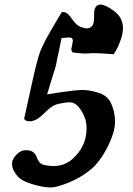

<svg xmlns="http://www.w3.org/2000/svg" viewBox="-20 -576 587 850"><path d="M188.5 -158.2Q309.6 -177.7 343.3 -177.7Q377 -177.7 415.5 -165.5Q454.1 -153.3 469.7 -123Q489.3 -83 489.3 -36.6Q489.3 9.8 455.1 76.7Q420.9 143.6 377.9 177.7Q335 211.9 282.7 232.9Q230.5 253.9 204.6 253.9Q178.7 253.9 142.1 244.6Q105.5 235.4 81.5 222.7Q57.6 210 42 181.6Q33.2 167 33.2 148.4Q33.2 129.9 52.2 109.4Q71.3 88.9 93.8 88.9Q116.2 88.9 127 97.7Q137.7 106.4 141.6 117.2Q152.3 149.4 174.8 154.3Q199.2 159.2 216.8 159.2Q265.6 159.2 300.8 127.9Q363.3 72.3 363.3 -7.8Q363.3 -60.5 327.1 -103.5Q310.5 -123 289.6 -123Q268.6 -123 238.8 -116.2Q209 -109.4 176.8 -75.7Q144.5 -42 116.2 -39.1H110.4Q91.8 -39.1 86.9 -50.8L111.3 -161.1Q142.6 -306.6 157.2 -346.2Q171.9 -385.7 226.6 -477.5L252.9 -521.5Q255.9 -522.5 261.7 -522.5Q278.3 -522.5 298.3 -492.7Q318.4 -462.9 337.9 -456.5Q357.4 -450.2 362.3 -450.2Q396.5 -450.2 396.5 -495.1V-512.7Q396.5 -555.7 424.8 -555.7Q446.3 -555.7 485.4 -526.9Q524.4 -498 524.4 -450.2Q524.4 -427.7 514.2 -398.9Q503.9 -370.1 494.1 -353.5L483.4 -335.9Q422.9 -340.8 392.6 -340.8L356.4 -338.9Q340.8 -338.9 301.8 -343.8Q295.9 -349.6 295.9 -359.4L302.7 -394.5Q302.7 -410.2 287.1 -410.2L257.8 -408.2H252.9Q246.1 -377.9 240.7 -350.6Q235.4 -323.2 232.4 -312.5L228.5 -290Q222.7 -267.6 219.2 -258.3Q215.8 -249 212.9 -238.3Z"/></svg>

Font: Essays1743
Style: Medium
Weight: 500
Designer: Based on the typeface in a 1743 English translation of the essays of Montaigne.  PostScript/TrueType font designed by Jo
Version: Version 002.100